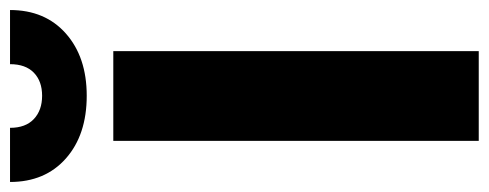

<svg xmlns="http://www.w3.org/2000/svg" viewBox="-334 -659 975 383"><g transform="rotate(-90 153.5 -467.5)"><path d="M64 -729H243V0H64ZM-18 -935H90Q90 -904 107.5 -887.5Q125 -871 154 -871Q183 -871 200 -887.5Q217 -904 217 -935H325Q325 -865 278 -823.5Q231 -782 154 -782Q76 -782 29 -823.5Q-18 -865 -18 -935Z"/></g></svg>

Font: Mona Sans ExtraBold
Style: Regular
Weight: 800
Designer: Deni Anggara
Foundry: GitHub
Version: Version 2.000